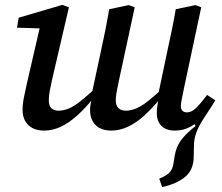

<svg xmlns="http://www.w3.org/2000/svg" viewBox="-20 -525 913 791"><path d="M648 246 636 211Q662 201 676.5 187.5Q691 174 695 147L700 115Q703 98 709 83Q715 68 725 54Q735 40 750 25Q765 10 786 -6L773 -27L836 -111L867 -112Q851 -85 835.5 -62Q820 -39 807 -17Q794 5 786.5 28Q779 51 779 77L778 123Q777 175 743 203.5Q709 232 648 246ZM161 13Q134 13 114.5 3Q95 -7 84 -26Q73 -45 73 -72Q73 -96 79 -126Q85 -156 91 -182L150 -438L176 -407L50 -411L57 -452L237 -505L264 -495L195 -199Q189 -173 185 -151Q181 -129 181 -111Q181 -90 191.5 -79.5Q202 -69 221 -69Q243 -69 265.5 -79Q288 -89 317 -112.5Q346 -136 387 -174L384 -122H366Q333 -81 299.5 -50.5Q266 -20 232 -3.5Q198 13 161 13ZM438 13Q411 13 391.5 3Q372 -7 361.5 -26Q351 -45 351 -73Q351 -84 353.5 -97.5Q356 -111 359 -124H356Q358 -139 361 -153Q364 -167 367 -180L398 -325Q407 -365 415 -405.5Q423 -446 430 -487L510 -504L535 -495L471 -198Q468 -181 464.5 -166Q461 -151 459 -137Q457 -123 457 -111Q457 -90 468 -79.5Q479 -69 498 -69Q519 -69 541.5 -78.5Q564 -88 591 -109.5Q618 -131 655 -165L662 -122H643Q609 -81 576 -50.5Q543 -20 508.5 -3.5Q474 13 438 13ZM700 13Q665 13 645.5 -6Q626 -25 626 -59Q626 -75 628.5 -91Q631 -107 634 -123L630 -127L671 -322Q680 -363 688.5 -404Q697 -445 704 -487L785 -504L809 -495L737 -157Q733 -136 729 -117Q725 -98 725 -87Q725 -76 731.5 -69Q738 -62 750 -62Q768 -62 786 -78.5Q804 -95 833 -134L867 -112Q846 -78 821 -49.5Q796 -21 766.5 -4Q737 13 700 13Z"/></svg>

Font: Source Serif 4 Medium
Style: Italic
Weight: 500
Italic angle: -12°
Designer: Frank Grießhammer
Foundry: Adobe Systems Incorporated
Version: Version 4.004;hotconv 1.0.116;makeotfexe 2.5.65601